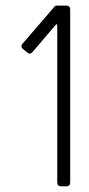

<svg xmlns="http://www.w3.org/2000/svg" viewBox="-20 -656 312 676"><path d="M60.1 -502.9 170.4 -630.9Q172.9 -636.2 180.7 -636.2H213.4Q227.1 -636.2 227.1 -622.6V-13.7Q227.1 0 213.4 0H195.8Q181.6 0 181.6 -13.7V-563.5Q181.6 -570.8 179.7 -570.8Q178.7 -570.8 174.3 -566.4L95.2 -473.6Q89.4 -467.3 84.5 -467.3Q80.6 -467.3 75.2 -471.7L61.5 -482.9Q55.7 -487.3 55.7 -493.7Q55.7 -498.5 60.1 -502.9Z"/></svg>

Font: GOSTRUS
Style: type A
Weight: 200
Designer: Юрий и Татьяна Кривогуз
Version: Version 01.0